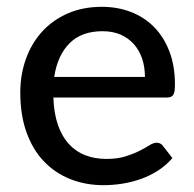

<svg xmlns="http://www.w3.org/2000/svg" viewBox="-20 -536 570 563"><path d="M405 -310.5Q405 -339.5 396.8 -364Q388.5 -388.5 372.5 -406.5Q356.5 -424.5 333.5 -434.5Q310.5 -444.5 280.5 -444.5Q219 -444.5 183.8 -409Q148.5 -373.5 139 -310.5ZM485.5 -72.5Q467.5 -51.5 444 -36.2Q420.5 -21 394 -11.5Q367.5 -2 339.2 2.5Q311 7 283.5 7Q231 7 186.2 -10.8Q141.5 -28.5 108.8 -62.8Q76 -97 57.8 -147.8Q39.5 -198.5 39.5 -264.5Q39.5 -317.5 56 -363.2Q72.5 -409 103.2 -443Q134 -477 178.5 -496.5Q223 -516 278.5 -516Q325 -516 364.2 -500.8Q403.5 -485.5 432 -456.5Q460.5 -427.5 476.8 -385Q493 -342.5 493 -288Q493 -265.5 488 -257.8Q483 -250 469.5 -250H136.5Q138 -204.5 149.5 -170.8Q161 -137 181.2 -114.5Q201.5 -92 229.5 -81Q257.5 -70 292 -70Q324.5 -70 348.2 -77.5Q372 -85 389.2 -93.8Q406.5 -102.5 418.2 -110Q430 -117.5 439 -117.5Q451 -117.5 457.5 -108.5Z"/></svg>

Font: LatoLatin Medium
Style: Regular
Weight: 500
Designer: Lukasz Dziedzic with Adam Twardoch and Botio Nikoltchev
Foundry: tyPoland Lukasz Dziedzic
Version: Version 2.015; 2015-08-06; http://www.latofonts.com/